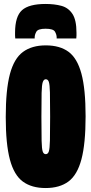

<svg xmlns="http://www.w3.org/2000/svg" viewBox="-20 -939 461 969"><path d="M210 10Q140 10 95.5 -22.5Q51 -55 30 -133.5Q9 -212 9 -348Q9 -486 30 -565Q51 -644 96 -677Q141 -710 211 -710Q282 -710 326 -677.5Q370 -645 391 -567Q412 -489 412 -352Q412 -214 391 -135Q370 -56 325.5 -23Q281 10 210 10ZM211 -161Q222 -161 226.5 -175Q231 -189 232 -230Q233 -271 233 -351Q233 -432 232 -472Q231 -512 226.5 -525.5Q222 -539 211 -539Q201 -539 196 -525Q191 -511 190 -470.5Q189 -430 189 -349Q189 -269 190 -228.5Q191 -188 195.5 -174.5Q200 -161 211 -161ZM210 -919Q255 -919 290 -909.5Q325 -900 345.5 -869Q366 -838 366 -774Q366 -767 366 -759.5Q366 -752 365 -745H266V-750Q266 -764 257.5 -779Q249 -794 210 -794Q172 -794 163.5 -779Q155 -764 155 -750V-745H57Q56 -752 56 -759.5Q56 -767 56 -774Q56 -856 91 -887.5Q126 -919 210 -919Z"/></svg>

Font: Georama ExtraCondensed Black
Style: Regular
Weight: 900
Width: 2
Designer: Jean-Baptiste Levee
Foundry: Production Type
Version: Version 1.000